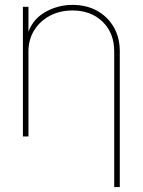

<svg xmlns="http://www.w3.org/2000/svg" viewBox="-20 -550 575 774"><path d="M94.7 -342.8V0H72.3V-522.5H94.7V-405.3H88.9Q106.4 -467.8 158.4 -499Q210.4 -530.3 272.5 -530.3Q328.6 -530.3 371.3 -506.6Q414.1 -482.9 438.5 -440.9Q462.9 -398.9 462.9 -342.8V204.1H440.4V-342.8Q440.4 -417 393.6 -462.4Q346.7 -507.8 272.5 -507.8Q221.7 -507.8 181.4 -486.6Q141.1 -465.3 117.9 -428Q94.7 -390.6 94.7 -342.8Z"/></svg>

Font: Inter 28pt Thin
Style: Regular
Weight: 250
Designer: Rasmus Andersson
Foundry: rsms
Version: Version 4.001;git-66647c0bb